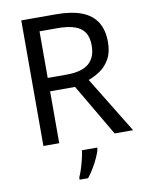

<svg xmlns="http://www.w3.org/2000/svg" viewBox="-100 -784 821 1075"><g transform="rotate(-10 311.0 -246.5)"><path d="M294 -714Q383 -714 440.5 -691.5Q498 -669 526 -624Q554 -579 554 -511Q554 -454 533 -416Q512 -378 479.5 -355.5Q447 -333 411 -320L607 0H502L329 -295H187V0H97V-714ZM289 -636H187V-371H294Q381 -371 421 -405.5Q461 -440 461 -507Q461 -554 442.5 -582Q424 -610 386 -623Q348 -636 289 -636ZM392 70Q388 88 375.5 115.5Q363 143 346.5 171Q330 199 312 221H264V209Q272 192 280.5 165.5Q289 139 296 110.5Q303 82 305 61H392Z"/></g></svg>

Font: Noto Sans Malayalam
Style: Regular
Weight: 400
Designer: Jelle Bosma - Monotype Design Team
Foundry: Monotype Imaging Inc.
Version: Version 2.103